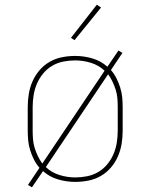

<svg xmlns="http://www.w3.org/2000/svg" viewBox="-20 -766 640 817"><path d="M116 31 99 21 148 -52Q134 -68 124.5 -87Q115 -106 108.5 -126.5Q102 -147 100 -168Q98 -189 98 -210V-310Q98 -338 102.5 -366Q107 -394 118.5 -420Q130 -446 148.5 -467.5Q167 -489 191.5 -503Q216 -517 244 -522.5Q272 -528 300 -528Q337 -528 373 -517.5Q409 -507 437 -482L484 -551L501 -541L452 -468Q466 -452 475.5 -433Q485 -414 491.5 -393.5Q498 -373 500 -352Q502 -331 502 -310V-210Q502 -182 497.5 -154Q493 -126 481.5 -100Q470 -74 451.5 -52.5Q433 -31 408.5 -17Q384 -3 356 2.5Q328 8 300 8Q263 8 227 -2.5Q191 -13 163 -38ZM160 -70 425 -465Q401 -488 367.5 -498.5Q334 -509 300 -509Q275 -509 249.5 -504Q224 -499 202 -486Q180 -473 163.5 -453Q147 -433 137 -409.5Q127 -386 123 -360.5Q119 -335 119 -310V-210Q119 -191 120.5 -172.5Q122 -154 127.5 -136.5Q133 -119 141 -102Q149 -85 160 -70ZM300 -11Q325 -11 350.5 -16Q376 -21 398 -34Q420 -47 436.5 -67Q453 -87 463 -110.5Q473 -134 477 -159.5Q481 -185 481 -210V-310Q481 -329 479.5 -347.5Q478 -366 472.5 -383.5Q467 -401 459 -418Q451 -435 440 -450L175 -55Q199 -32 232.5 -21.5Q266 -11 300 -11ZM297 -595 282 -605 392 -746 410 -734Z"/></svg>

Font: Iosevka Etoile Thin
Style: Regular
Weight: 100
Designer: Belleve Invis
Foundry: Belleve Invis
Version: Version 22.1.2; ttfautohint (v1.8.4)